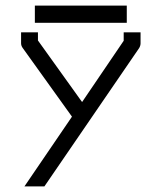

<svg xmlns="http://www.w3.org/2000/svg" viewBox="-20 -712 580 683"><path d="M138 -49H67L236 -297L61 -541Q55 -549 55 -558V-597H115V-568L272 -349L420 -567V-597H480V-558Q480 -549.5 475 -541ZM104 -692H431V-631H104Z"/></svg>

Font: 3270 Nerd Font Mono
Style: Regular
Weight: 400
Monospace: yes
Version: Version 3.0.1;Nerd Fonts 3.0.0